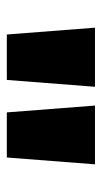

<svg xmlns="http://www.w3.org/2000/svg" viewBox="112 -952 298 562"><g transform="rotate(90 261.0 -671.0)"><path d="M81 -542 61 -800H234L214 -542ZM309 -542 289 -800H461L441 -542Z"/></g></svg>

Font: Noto Sans Malayalam SemiCondensed Black
Style: Regular
Weight: 900
Width: 4
Designer: Jelle Bosma - Monotype Design Team
Foundry: Monotype Imaging Inc.
Version: Version 2.104; ttfautohint (v1.8.4.7-5d5b)